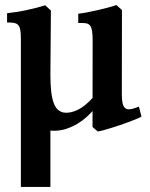

<svg xmlns="http://www.w3.org/2000/svg" viewBox="-20 -507 602 768"><path d="M63.5 -228.5H181.6V240.7H63.5ZM293 -452.1Q310.1 -454.1 330.6 -458Q351.1 -461.9 372.1 -466.8Q393.1 -471.7 412.4 -476.8Q431.6 -481.9 445.3 -486.8Q446.3 -486.3 449.7 -483.2Q453.1 -480 457 -476.6Q460.9 -473.1 464.1 -470.2Q467.3 -467.3 467.8 -466.8L467.3 -128.9Q467.3 -107.9 470.2 -94.7Q473.1 -81.5 479.7 -75.4Q486.3 -69.3 497.6 -69.8Q508.8 -70.3 525.4 -76.7L535.6 -80.6L545.9 -40.5Q538.1 -36.1 524.4 -30.5Q510.7 -24.9 494.4 -18.8Q478 -12.7 460.2 -6.6Q442.4 -0.5 425.5 4.6Q408.7 9.8 394.5 13.7Q380.4 17.6 371.1 19L350.1 1L350.6 -343.8Q350.6 -366.7 348.6 -380.9Q346.7 -395 341.6 -402.8Q336.4 -410.6 327.6 -413.1Q318.8 -415.5 304.7 -415H293ZM8.3 -454.1Q26.4 -456.1 46.6 -459.2Q66.9 -462.4 87.2 -466.8Q107.4 -471.2 126.7 -476.1Q146 -481 161.1 -485.8L183.6 -464.8L181.6 -208Q181.6 -168.9 184.8 -141.4Q188 -113.8 194.6 -95.7Q201.2 -77.6 211.4 -68.4Q221.7 -59.1 235.8 -56.6Q260.7 -53.2 290.8 -67.6Q320.8 -82 352.5 -117.7L354 -66.9Q343.3 -54.7 327.4 -40Q311.5 -25.4 291.3 -12.9Q271 -0.5 246.8 7.8Q222.7 16.1 195.3 16.1Q166 16.1 141.8 6.3Q117.7 -3.4 100.1 -25.9Q82.5 -48.3 73 -85Q63.5 -121.6 63.5 -174.8V-353Q63.5 -373.5 61.5 -385.7Q59.6 -397.9 54.4 -404.8Q49.3 -411.6 41 -414.1Q32.7 -416.5 20 -417H8.3Z"/></svg>

Font: Varendra
Style: Regular
Weight: 700
Designer: Jacob Thomas
Foundry: Bangla Type Foundry
Version: Version 1.008